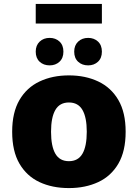

<svg xmlns="http://www.w3.org/2000/svg" viewBox="-20 -947 702 978"><path d="M42 -276Q42 -374 79 -437.5Q116 -501 181.5 -532Q247 -563 331 -563Q415 -563 480.5 -532Q546 -501 583 -437.5Q620 -374 620 -276Q620 -177 583 -113.5Q546 -50 480.5 -19.5Q415 11 331 11Q246 11 181 -19.5Q116 -50 79 -113.5Q42 -177 42 -276ZM240 -276Q240 -202 262 -164Q284 -126 331 -126Q378 -126 400 -164Q422 -202 422 -276Q422 -349 400 -387Q378 -425 331 -425Q284 -425 262 -387Q240 -349 240 -276ZM429 -614Q398 -614 378 -632.5Q358 -651 358 -684Q358 -716 378 -735Q398 -754 429 -754Q459 -754 479 -735.5Q499 -717 499 -684Q499 -651 479 -632.5Q459 -614 429 -614ZM233 -614Q202 -614 182 -632.5Q162 -651 162 -684Q162 -716 182 -735Q202 -754 233 -754Q263 -754 283 -735.5Q303 -717 303 -684Q303 -651 283 -632.5Q263 -614 233 -614ZM162 -927H499V-827H162Z"/></svg>

Font: Kufam ExtraBold
Style: Regular
Weight: 800
Designer: Wael Morcos, Artur Schmal
Foundry: Original Type
Version: Version 1.300; ttfautohint (v1.8.3)